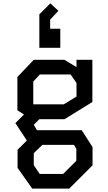

<svg xmlns="http://www.w3.org/2000/svg" viewBox="-20 -906 640 1137"><path d="M231 -48H418L432 -25V46L354 124H215L180 72V1ZM177 -423 216 -465H398L433 -415V-334L357 -288H177ZM362 -200 527 -302V-552H433V-509L361 -552H180L83 -450V-253L122 -228L71 -177L139 -74L84 -19V88L171 211H390L528 73V-35L464 -135H199L180 -167L213 -200ZM337 -623V-736H277V-790L326 -842L278 -886L213 -821V-623Z"/></svg>

Font: Kode Mono Medium
Style: Regular
Weight: 500
Monospace: yes
Designer: Isa Ozler
Foundry: Kadena LLC
Version: Version 1.206;gftools[0.9.28]